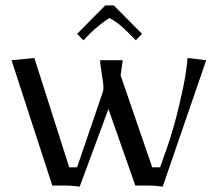

<svg xmlns="http://www.w3.org/2000/svg" viewBox="-20 -691 810 715"><path d="M403.8 -670.9 508.8 -564.9 485.8 -541 459 -567.9Q425.8 -603 388.2 -624Q377 -618.2 354 -600.1Q331.1 -582 316.9 -567.9L291 -541L267.1 -564.9L372.1 -670.9ZM22.9 -466.8 107.9 -475.1 237.8 -67.9H267.1L361.8 -345.2Q365.2 -353.5 365.2 -361.8Q365.2 -381.3 359.1 -416.3Q353 -451.2 353 -466.8H437L429.2 -410.2L546.9 -67.9H576.2L602.1 -141.1Q627 -213.4 645.8 -292.5Q664.6 -371.6 671.4 -416.3Q678.2 -460.9 678.2 -475.1L748 -466.8L585.9 3.9Q554.2 0 538.1 0H483.9L383.8 -285.2L276.9 3.9Q244.1 0 228 0H174.8Z"/></svg>

Font: Resagokr
Style: Regular
Weight: 500
Designer: gluk
Foundry: gluk
Version: Version 0.95